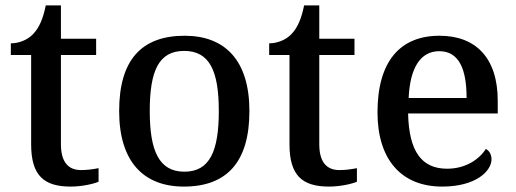

<svg xmlns="http://www.w3.org/2000/svg" viewBox="-20 -679 1906 709"><path d="M241 10C283 10 326 0 344 -8V-58C323 -54 303 -51 279 -51C232 -51 205 -81 205 -146V-476H335V-536H205V-659H149C139 -610 125 -577 103 -554C82 -531 49 -519 20 -519V-476H95V-146C95 -30 143 10 241 10Z M659 10C818 10 901 -81 901 -269C901 -457 810 -547 662 -547C502 -547 420 -457 420 -269C420 -81 511 10 659 10ZM661 -45C567 -45 533 -122 533 -269C533 -417 566 -491 660 -491C754 -491 788 -417 788 -269C788 -122 755 -45 661 -45Z M1195 10C1237 10 1280 0 1298 -8V-58C1277 -54 1257 -51 1233 -51C1186 -51 1159 -81 1159 -146V-476H1289V-536H1159V-659H1103C1093 -610 1079 -577 1057 -554C1036 -531 1003 -519 974 -519V-476H1049V-146C1049 -30 1097 10 1195 10Z M1613 10C1737 10 1795 -47 1795 -91C1795 -110 1785 -124 1774 -129C1750 -91 1700 -56 1631 -56C1539 -56 1490 -117 1487 -260H1818V-307C1818 -466 1736 -547 1603 -547C1457 -547 1374 -452 1374 -264C1374 -91 1461 10 1613 10ZM1703 -317H1489C1494 -429 1533 -490 1602 -490C1676 -490 1703 -422 1703 -317Z"/></svg>

Font: Noto Serif Tamil Medium
Style: Italic
Weight: 500
Italic angle: -12°
Designer: Indian Type Foundry, Tom Grace, and the Monotype Design Team
Foundry: Monotype Imaging Inc.
Version: Version 2.003